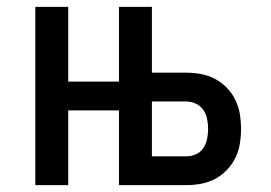

<svg xmlns="http://www.w3.org/2000/svg" viewBox="-20 -540 790 560"><path d="M327 0V-520H423V-328H523Q545 -328 566.5 -324Q588 -320 607 -310Q626 -300 641.5 -284Q657 -268 666.5 -248.5Q676 -229 679.5 -207.5Q683 -186 683 -164Q683 -142 679.5 -120.5Q676 -99 666.5 -79.5Q657 -60 641.5 -44Q626 -28 607 -18Q588 -8 566.5 -4Q545 0 523 0ZM523 -84Q538 -84 551.5 -90Q565 -96 573 -108Q581 -120 584 -134.5Q587 -149 587 -164Q587 -179 584 -193.5Q581 -208 573 -219.5Q565 -231 551.5 -237.5Q538 -244 523 -244H423V-84ZM83 0V-520H179V-302H423V-218H179V0Z"/></svg>

Font: Iosevka Aile Medium
Style: Regular
Weight: 500
Designer: Belleve Invis
Foundry: Belleve Invis
Version: Version 27.3.5; ttfautohint (v1.8.4)